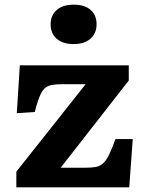

<svg xmlns="http://www.w3.org/2000/svg" viewBox="-20 -803 620 823"><path d="M50 0V-67L347 -442H244Q209 -442 189 -435Q169 -428 156 -403Q143 -378 129 -323L52 -318L65 -523H532V-458L240 -84H345Q371 -84 389 -87Q407 -90 420.5 -101.5Q434 -113 446.5 -138Q459 -163 475 -207H549L534 0ZM296 -614Q250 -614 223.5 -636.5Q197 -659 197 -699Q197 -737 223 -760Q249 -783 296 -783Q343 -783 368.5 -760.5Q394 -738 394 -699Q394 -660 367.5 -637Q341 -614 296 -614Z"/></svg>

Font: Literata 7pt
Style: Bold
Weight: 700
Designer: Latin by Veronika Burian and Jose Scaglione. Greek by Irene Vlachou. Cyrillic by Vera Evstafieva.
Foundry: TypeTogether
Version: Version 3.002